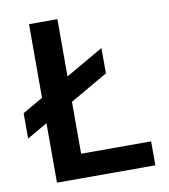

<svg xmlns="http://www.w3.org/2000/svg" viewBox="-82 -798 766 868"><g transform="rotate(-10 301.0 -364.0)"><path d="M109.4 0V-727.5H239.7V-109.9H561V0ZM15.6 -218.8V-335.4L413.1 -564.5V-448.2Z"/></g></svg>

Font: Inter-SemiBold
Style: Regular
Weight: 600
Designer: Rasmus Andersson
Foundry: rsms
Version: Version 4.000;git-a52131595